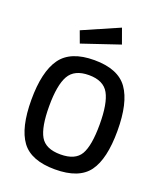

<svg xmlns="http://www.w3.org/2000/svg" viewBox="-168 -1048 993 1168"><g transform="rotate(20 328.0 -464.0)"><path d="M198 -145Q232 -86 328 -86Q424 -86 457.5 -144Q491 -202 491 -338.5Q491 -475 456.5 -537Q422 -599 328 -599Q234 -599 199 -537Q164 -475 164 -339.5Q164 -204 198 -145ZM544.5 -73Q483 11 328 11Q173 11 111 -73.5Q49 -158 49 -339Q49 -520 111.5 -608Q174 -696 328 -696Q482 -696 544 -608.5Q606 -521 606 -339Q606 -157 544.5 -73ZM181 -836 417 -939 452 -842 209 -760Z"/></g></svg>

Font: TitilliumWeb-SemiBold
Style: SemiBold
Weight: 600
Version: Version 1.001;PS 57.000;hotconv 1.0.70;makeotf.lib2.5.55311